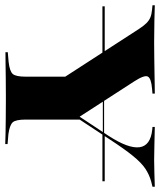

<svg xmlns="http://www.w3.org/2000/svg" viewBox="36 -652 611 733"><g transform="rotate(90 341.5 -285.5)"><path d="M267.7 -372.6 263.7 -377.4H487.1L483.1 -372.6ZM-0.8 -371V-379.8H254.8L260.5 -371ZM483.1 -371 489.5 -379.8H666.9V-371ZM312.1 -160.5 85.5 -510.5Q73.4 -529 63.3 -539.1Q53.2 -549.2 41.5 -554Q29.8 -558.9 12.1 -560.5L-4.8 -562.1V-571Q17.7 -570.2 54.4 -569.4Q91.1 -568.5 136.3 -568.5H137.1H140.3Q170.2 -568.5 198 -569Q225.8 -569.4 251.2 -569.8Q276.6 -570.2 297.2 -570.6Q317.7 -571 332.3 -571V-562.1L313.7 -560.5Q274.2 -557.3 267.3 -544.4Q260.5 -531.5 285.5 -492.7L424.2 -278.2L406.5 -262.9L493.5 -394.4Q542.7 -470.2 537.1 -512.5Q531.5 -554.8 469.4 -561.3L459.7 -562.1V-571Q503.2 -570.2 529.8 -569.4Q556.5 -568.5 585.5 -568.5Q613.7 -568.5 636.3 -569.4Q658.9 -570.2 687.9 -571V-562.1L668.5 -557.3Q641.9 -550 619.4 -535.1Q596.8 -520.2 570.2 -487.5Q543.5 -454.8 504.8 -395.2L350 -160.5ZM337.1 -2.4Q304 -2.4 273 -2Q241.9 -1.6 216.5 -1.2Q191.1 -0.8 174.2 -0.8V-9.7L211.3 -12.9Q246.8 -16.9 257.3 -28.6Q267.7 -40.3 267.7 -78.2V-250.8L369.4 -203.2L431.5 -296.8V-78.2Q431.5 -40.3 441.9 -28.6Q452.4 -16.9 487.1 -12.1L525 -8.9V0Q508.1 -0.8 482.7 -1.2Q457.3 -1.6 426.6 -2Q396 -2.4 361.3 -2.4H350Z"/></g></svg>

Font: Playfair 144pt SemiExpanded Black
Style: Regular
Weight: 900
Width: 6
Designer: Claus Eggers Sørensen
Foundry: Claus Eggers Sørensen
Version: Version 2.203